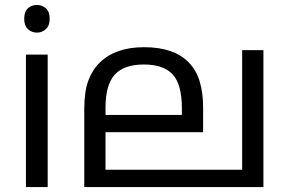

<svg xmlns="http://www.w3.org/2000/svg" viewBox="-20 -757 1157 777"><path d="M173 -536V0H85V-536ZM130 -737Q150 -737 165.5 -723.5Q181 -710 181 -681Q181 -653 165.5 -639Q150 -625 130 -625Q108 -625 93 -639Q78 -653 78 -681Q78 -710 93 -723.5Q108 -737 130 -737Z M1046 -554V0H321V-313Q321 -387 337.5 -431Q354 -475 384 -504Q416 -535 460.5 -550.5Q505 -566 563 -566Q623 -566 667.5 -551Q712 -536 741 -507Q773 -476 787.5 -429.5Q802 -383 802 -322V-222H407V-70H960V-554ZM562 -496Q481 -496 444 -454.5Q407 -413 407 -321V-292H716V-320Q716 -415 679 -455.5Q642 -496 562 -496Z"/></svg>

Font: lmalayalam15
Style: Book
Weight: 400
Designer: Jelle Bosma - Monotype Design Team
Foundry: Monotype Imaging Inc.
Version: Version 2.003